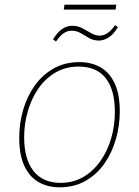

<svg xmlns="http://www.w3.org/2000/svg" viewBox="-20 -793 592 819"><path d="M319 -528Q371 -528 409.5 -505.5Q448 -483 469.5 -436.5Q491 -390 491 -318Q491 -258 474.5 -200Q458 -142 425.5 -95.5Q393 -49 345 -21.5Q297 6 234 6Q184 6 145 -16Q106 -38 84 -85Q62 -132 62 -205Q62 -266 78.5 -323.5Q95 -381 127.5 -427Q160 -473 208 -500.5Q256 -528 319 -528ZM316 -509Q260 -509 216.5 -483.5Q173 -458 143.5 -415Q114 -372 98.5 -318Q83 -264 83 -208Q83 -114 123 -63.5Q163 -13 238 -13Q293 -13 336 -38.5Q379 -64 409 -107Q439 -150 454.5 -204Q470 -258 470 -315Q470 -410 431 -459.5Q392 -509 316 -509ZM219 -616 206 -625Q226 -657 246 -670Q266 -683 288 -683Q312 -683 331.5 -672.5Q351 -662 369 -651.5Q387 -641 406 -641Q440 -641 471 -686L483 -677Q463 -645 442.5 -632.5Q422 -620 402 -620Q379 -620 360.5 -630.5Q342 -641 324.5 -651.5Q307 -662 285 -662Q268 -662 252.5 -652Q237 -642 219 -616ZM476 -773 473 -752H252L255 -773Z"/></svg>

Font: Bitter Thin
Style: Italic
Weight: 100
Italic angle: -9°
Designer: Sol Matas, and Bitter project Authors
Foundry: Sol Matas
Version: Version 2.002